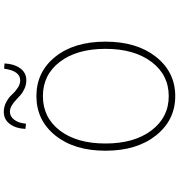

<svg xmlns="http://www.w3.org/2000/svg" viewBox="15 -972 969 1040"><g transform="rotate(-90 500.0 -451.5)"><path d="M204.1 -365.2Q204.1 -534.2 286.6 -636.7Q369.1 -739.3 500 -739.3Q630.9 -739.3 712.9 -637.2Q794.9 -535.2 794.9 -365.2Q794.9 -195.3 712.4 -91.3Q629.9 12.7 500 12.7Q370.1 12.7 287.1 -91.3Q204.1 -195.3 204.1 -365.2ZM500 -704.1Q383.8 -704.1 313.5 -612.3Q243.2 -520.5 243.2 -365.2Q243.2 -210 314 -116.2Q384.8 -22.5 500 -22.5Q615.2 -22.5 685.5 -116.2Q755.9 -210 755.9 -365.2Q755.9 -520.5 685.5 -612.3Q615.2 -704.1 500 -704.1ZM585.9 -793.9Q562.5 -793.9 541.5 -803.2Q520.5 -812.5 505.9 -825.2Q491.2 -837.9 477.5 -851.1Q463.9 -864.3 447.8 -873.5Q431.6 -882.8 415 -882.8Q389.6 -882.8 371.6 -858.9Q353.5 -835 350.6 -795.9L322.3 -798.8Q324.2 -849.6 348.6 -882.8Q373 -916 415 -916Q443.4 -916 468.3 -902.3Q493.2 -888.7 508.3 -871.6Q523.4 -854.5 543.9 -840.8Q564.5 -827.1 585 -827.1Q636.7 -827.1 648.4 -914.1L676.8 -912.1Q674.8 -861.3 650.9 -827.6Q627 -793.9 585.9 -793.9Z"/></g></svg>

Font: Gen Shin Gothic Monospace ExtraLight
Style: Regular
Weight: 200
Designer: [Source Han Sans]
Ryoko NISHIZUKA  (kana & ideographs); Paul D. Hunt (Latin, Greek & Cyrillic); Wenlong ZHANG  (bopomofo
Version: Version 1.002.20150607